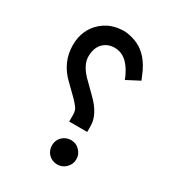

<svg xmlns="http://www.w3.org/2000/svg" viewBox="-182 -876 899 983"><g transform="rotate(30 267.5 -384.5)"><path d="M255.4 -125.5Q266.1 -135.7 279.1 -141.1Q292 -146.5 306.6 -146.5Q321.8 -146.5 334.5 -141.4Q347.2 -136.2 357.4 -125.5Q362.8 -120.1 366.7 -114.3Q370.6 -108.4 373.5 -102.1Q378.9 -89.4 378.9 -74.5Q378.9 -59.6 373.5 -46.9Q368.2 -34.2 357.7 -23.7Q347.2 -13.2 334.5 -7.8Q321.8 -2.4 306.6 -2.4Q276.9 -2.4 255.4 -22.9L254.9 -23.4Q234.9 -44.9 234.9 -74.7Q234.9 -104.5 255.4 -125.5ZM379.9 -575.7Q333 -674.3 253.4 -667Q248 -666.5 243.2 -665.5Q238.3 -664.6 233.4 -663.1Q232.4 -662.6 231.2 -662.4Q230 -662.1 228.8 -661.6Q227.5 -661.1 226.6 -660.6Q225.6 -660.2 224.1 -659.7Q221.7 -658.7 219.5 -657.5Q217.3 -656.2 215.3 -655.3Q210.9 -652.3 206.5 -649.4Q188 -635.7 178.7 -614.3Q173.8 -603 171.4 -589.8Q168.9 -576.7 168.9 -561.5Q168.9 -507.3 231.9 -448.7L283.7 -397.5Q356.9 -327.1 356.9 -258.8V-223.6H250.5V-262.2Q250.5 -276.4 247.1 -287.6Q243.7 -298.3 237.3 -306.2Q231.9 -313 226.1 -319.8Q223.1 -323.2 220 -326.7Q216.8 -330.1 213.4 -334Q206.5 -340.8 199.2 -348.1L148.4 -397.9Q70.8 -471.2 70.8 -572.8Q70.8 -618.2 86.9 -655.5Q103 -692.9 135.3 -720.7Q144 -728 153.1 -734.1Q162.1 -740.2 172.1 -745.4Q182.1 -750.5 192.4 -753.9Q224.1 -765.1 261.7 -765.6Q292 -765.6 330.1 -752Q366.2 -739.3 394.5 -711.4Q408.7 -697.8 420.9 -680.4Q433.1 -663.1 443.4 -642.1H443.8L466.3 -589.8L390.6 -550.3L386.7 -560.5Q386.2 -562 385.5 -563.2Q384.8 -564.5 384.3 -565.9Q383.3 -568.4 382.3 -570.8Q381.3 -573.2 379.9 -575.7Z"/></g></svg>

Font: Gandom
Style: Bold
Weight: 700
Foundry: DejaVu fonts team - Redesigned by Saber Rastikerdar - Based on Samim Font
Version: Version 0.3